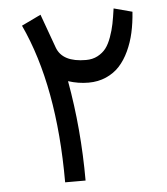

<svg xmlns="http://www.w3.org/2000/svg" viewBox="-49 -700 648 745"><g transform="rotate(-5 275.0 -328.0)"><path d="M174.8 -1.5Q174.8 -375.5 61 -620.1L136.2 -656.2L184.1 -523.9Q205.6 -465.8 296.9 -465.8Q322.8 -465.8 342.5 -476.3Q362.3 -486.8 374.8 -502.9Q387.2 -519 396.7 -545.4Q406.2 -571.8 411.1 -596.4Q416 -621.1 420.9 -655.8L492.7 -636.7Q489.7 -593.3 481.4 -555.9Q473.1 -518.6 457.5 -485.1Q441.9 -451.7 420.4 -428.2Q398.9 -404.8 367.9 -391.1Q336.9 -377.4 299.3 -377.4Q259.3 -377.4 220.2 -390.1Q254.4 -200.7 254.4 0H174.8Z"/></g></svg>

Font: Samim FD
Style: FD
Weight: 400
Foundry: DejaVu fonts team - Redesigned by Saber Rastikerdar
Version: Version 4.0.5